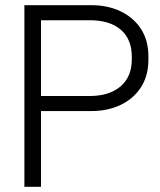

<svg xmlns="http://www.w3.org/2000/svg" viewBox="-20 -720 616 740"><path d="M74 0V-700H333Q395 -700 444.5 -676.5Q494 -653 523 -609Q552 -565 552 -502V-490Q552 -427 522.5 -382.5Q493 -338 443.5 -315Q394 -292 333 -292H138V0ZM138 -350H326Q401 -350 444.5 -387Q488 -424 488 -491V-501Q488 -569 445.5 -605.5Q403 -642 326 -642H138Z"/></svg>

Font: Space Grotesk Frontify Light
Style: Regular
Weight: 300
Designer: Florian Karsten
Version: Version 2.000